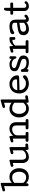

<svg xmlns="http://www.w3.org/2000/svg" viewBox="2410 -3348 903 5860"><g transform="rotate(-90 2861.0 -417.5)"><path d="M549.8 -284.2Q549.8 -368.7 508.1 -432.9Q466.3 -497.1 383.8 -497.1Q324.7 -497.1 282 -479Q239.3 -460.9 210 -430.2V-158.2Q235.8 -120.6 277.6 -95.7Q319.3 -70.8 378.9 -70.8Q463.9 -70.8 506.8 -134.8Q549.8 -198.7 549.8 -284.2ZM657.7 -284.2Q657.7 -154.8 585.4 -71.3Q513.2 12.2 385.7 12.2Q325.7 12.2 278.1 -13.2Q230.5 -38.6 199.7 -73.2Q199.7 -43.5 190.2 -19.8Q180.7 3.9 152.8 3.9Q127.9 3.9 118.9 -14.6Q109.9 -33.2 109.9 -57.1V-744.1L-5.4 -713.9Q-7.3 -713.9 -7.8 -713.4Q-8.3 -712.9 -10.3 -712.9Q-25.4 -712.9 -37.4 -726.3Q-49.3 -739.7 -49.3 -754.9Q-49.3 -775.9 -38.3 -782.5Q-27.3 -789.1 -11.2 -793.9L176.8 -848.1Q177.7 -848.6 179.4 -848.9Q181.2 -849.1 183.6 -849.1Q193.8 -849.1 201.9 -842.5Q210 -835.9 210 -825.2V-505.4Q244.6 -539.1 286.1 -559.6Q327.6 -580.1 387.7 -580.1Q511.7 -580.1 584.7 -495.4Q657.7 -410.6 657.7 -284.2Z M1018.1 -70.8Q1080.6 -70.8 1131.6 -100.3Q1182.6 -129.9 1203.1 -172.9V-478L1133.3 -460.9Q1132.3 -460.4 1130.4 -460.2Q1128.4 -460 1126 -460Q1111.3 -460 1098.6 -471.9Q1085.9 -483.9 1085.9 -499Q1085.9 -514.6 1093.3 -525.6Q1100.6 -536.6 1114.3 -540L1270 -579.1Q1271.5 -579.6 1273.7 -579.8Q1275.9 -580.1 1278.3 -580.1Q1289.6 -580.1 1296.4 -574Q1303.2 -567.9 1303.2 -556.2V-92.8H1377Q1393.6 -92.8 1402.3 -81.3Q1411.1 -69.8 1411.1 -53.2Q1411.1 -37.6 1404.1 -26.6Q1397 -15.6 1383.3 -12.2L1250 2Q1235.8 2 1227.3 -7.6Q1218.8 -17.1 1215.3 -41L1208 -88.9Q1179.7 -46.9 1121.6 -17.3Q1063.5 12.2 1000 12.2Q913.1 12.2 864.5 -43.2Q815.9 -98.6 815.9 -187V-478L746.1 -460.9Q745.1 -460.4 743.4 -460.2Q741.7 -460 739.3 -460Q724.6 -460 711.9 -471.9Q699.2 -483.9 699.2 -499Q699.2 -514.6 706.3 -525.6Q713.4 -536.6 727.1 -540L883.3 -579.1Q884.8 -579.6 886.7 -579.8Q888.7 -580.1 891.1 -580.1Q902.3 -580.1 909.2 -574Q916 -567.9 916 -556.2V-195.8Q916 -142.1 941.2 -106.4Q966.3 -70.8 1018.1 -70.8Z M1844.2 -497.1Q1778.8 -497.1 1720 -453.9Q1661.1 -410.6 1661.1 -345.2V-85.9H1732.4Q1751 -85.9 1759 -72.5Q1767.1 -59.1 1767.1 -41Q1767.1 -24.9 1757.8 -12.5Q1748.5 0 1731.4 0H1503.4Q1482.9 0 1473.1 -11.7Q1463.4 -23.4 1463.4 -42Q1463.4 -60.1 1472.4 -73Q1481.4 -85.9 1500.5 -85.9H1561V-478L1491.2 -460.9Q1490.2 -460.4 1488.5 -460.2Q1486.8 -460 1484.4 -460Q1469.7 -460 1457 -471.9Q1444.3 -483.9 1444.3 -499Q1444.3 -515.6 1451.4 -525.6Q1458.5 -535.6 1472.2 -540L1608.4 -579.1Q1610.4 -579.1 1610.8 -579.6Q1611.3 -580.1 1613.3 -580.1H1616.2Q1626.5 -580.1 1633.8 -574Q1641.1 -567.9 1641.1 -557.1L1651.4 -464.8Q1676.3 -509.8 1735.1 -544.9Q1793.9 -580.1 1862.3 -580.1Q1953.6 -580.1 2007.3 -526.4Q2061 -472.7 2061 -380.9V-85.9H2122.1Q2140.6 -85.9 2148.9 -72.5Q2157.2 -59.1 2157.2 -41Q2157.2 -24.9 2147.7 -12.5Q2138.2 0 2121.1 0H1883.3Q1862.8 0 1853 -11.7Q1843.3 -23.4 1843.3 -42Q1843.3 -60.1 1852.3 -73Q1861.3 -85.9 1880.4 -85.9H1962.4V-372.1Q1962.4 -430.2 1932.9 -463.6Q1903.3 -497.1 1844.2 -497.1Z M2315.9 -284.2Q2315.9 -199.2 2359.1 -135Q2402.3 -70.8 2486.8 -70.8Q2544.9 -70.8 2587.4 -96.2Q2629.9 -121.6 2655.8 -158.2V-430.2Q2625 -461.4 2581.8 -479.2Q2538.6 -497.1 2481.9 -497.1Q2399.4 -497.1 2357.7 -431.9Q2315.9 -366.7 2315.9 -284.2ZM2207.5 -284.2Q2207.5 -408.7 2280.5 -494.4Q2353.5 -580.1 2477.5 -580.1Q2535.6 -580.1 2578.1 -561.5Q2620.6 -543 2655.8 -515.1V-744.1L2540.5 -713.9Q2538.6 -713.9 2538.1 -713.4Q2537.6 -712.9 2535.6 -712.9Q2520.5 -712.9 2508.5 -726.3Q2496.6 -739.7 2496.6 -754.9Q2496.6 -775.9 2507.6 -782.5Q2518.6 -789.1 2534.7 -793.9L2722.7 -848.1Q2723.6 -848.6 2725.6 -848.9Q2727.5 -849.1 2730 -849.1Q2740.2 -849.1 2748 -842.5Q2755.9 -835.9 2755.9 -825.2V-85.9L2826.7 -96.2Q2829.1 -96.7 2832.5 -96.9Q2835.9 -97.2 2839.8 -97.2Q2859.4 -97.2 2871.1 -87.6Q2882.8 -78.1 2882.8 -61Q2882.8 -21.5 2840.1 -15.4Q2797.4 -9.3 2765.6 -5.9Q2746.6 -2.9 2722.9 1Q2699.2 4.9 2683.6 4.9Q2666.5 4.9 2661.1 -8.3Q2655.8 -21.5 2655.8 -38.1V-73.2Q2627.9 -39.6 2582.5 -13.7Q2537.1 12.2 2480 12.2Q2351.6 12.2 2279.5 -72Q2207.5 -156.2 2207.5 -284.2Z M3042.5 -272.9Q3042.5 -177.2 3102.3 -127.2Q3162.1 -77.1 3249.5 -77.1Q3311.5 -77.1 3346.9 -100.3Q3382.3 -123.5 3414.6 -153.3Q3421.9 -159.7 3430.2 -162.8Q3438.5 -166 3446.8 -166Q3466.3 -166 3480 -154.1Q3493.7 -142.1 3493.7 -122.1Q3493.7 -59.6 3403.1 -23.7Q3312.5 12.2 3245.6 12.2Q3111.8 12.2 3025.1 -67.1Q2938.5 -146.5 2938.5 -280.8Q2938.5 -413.6 3018.1 -496.8Q3097.7 -580.1 3233.9 -580.1Q3331.5 -580.1 3412.1 -512.5Q3492.7 -444.8 3492.7 -337.9Q3492.7 -301.3 3470 -293.9Q3447.3 -286.6 3412.6 -283.2ZM3370.1 -369.1Q3370.1 -439 3327.4 -468Q3284.7 -497.1 3233.9 -497.1Q3147.9 -497.1 3097.4 -454.6Q3046.9 -412.1 3040.5 -341.8L3334 -348.1Q3347.7 -348.6 3358.9 -353.3Q3370.1 -357.9 3370.1 -369.1Z M3617.7 -420.4Q3617.7 -514.6 3685.1 -547.4Q3752.4 -580.1 3829.1 -580.1Q3878.9 -580.1 3927.7 -559.3Q3976.6 -538.6 3994.6 -506.3L3995.1 -547.9Q3995.1 -563 4005.9 -572Q4016.6 -581.1 4031.7 -581.1Q4053.2 -581.1 4064 -571.3Q4074.7 -561.5 4074.7 -543L4072.8 -401.9Q4070.8 -385.3 4060.1 -376.7Q4049.3 -368.2 4032.7 -368.2Q4016.6 -368.2 4011.2 -377.9Q4005.9 -387.7 4001 -405.8Q3984.4 -457 3932.4 -484.4Q3880.4 -511.7 3828.1 -511.7Q3783.2 -511.7 3749.5 -494.1Q3715.8 -476.6 3715.8 -440.9Q3715.8 -410.2 3735.8 -393.1Q3755.9 -376 3800.8 -364.7L3925.8 -323.7Q3991.2 -301.8 4044.4 -268.1Q4097.7 -234.4 4097.7 -151.9Q4097.7 -70.8 4042.2 -28.8Q3986.8 13.2 3886.7 13.2Q3834.5 13.2 3772 -3.7Q3709.5 -20.5 3681.6 -51.3Q3681.6 -19 3670.2 -9.5Q3658.7 0 3642.1 0Q3623.5 0 3611.1 -8.3Q3598.6 -16.6 3598.6 -36.1V-201.2Q3599.1 -216.3 3610.4 -224.1Q3621.6 -231.9 3635.7 -231.9Q3657.2 -231.9 3665.8 -221.9Q3674.3 -211.9 3678.7 -192.9Q3693.8 -126.5 3748.5 -93.3Q3803.2 -60.1 3881.3 -60.1Q3928.7 -60.1 3962.6 -78.1Q3996.6 -96.2 3996.6 -137.2Q3996.6 -178.2 3977.1 -197.3Q3957.5 -216.3 3907.7 -231.4L3774.9 -272.9Q3712.9 -292.5 3665.3 -324.7Q3617.7 -356.9 3617.7 -420.4Z M4575.2 -491.2Q4516.6 -491.2 4470.7 -465.3Q4424.8 -439.5 4400.9 -403.8V-85.9H4531.7Q4550.3 -85.9 4558.6 -72.5Q4566.9 -59.1 4566.9 -41Q4566.9 -24.9 4557.4 -12.5Q4547.9 0 4530.8 0H4208Q4187.5 0 4177.7 -11.7Q4168 -23.4 4168 -42Q4168 -60.1 4177 -73Q4186 -85.9 4205.1 -85.9H4300.8V-478L4231 -460.9Q4230 -460.4 4228.3 -460.2Q4226.6 -460 4224.1 -460Q4209.5 -460 4196.8 -471.9Q4184.1 -483.9 4184.1 -499Q4184.1 -515.6 4191.2 -525.6Q4198.2 -535.6 4211.9 -540L4348.1 -579.1Q4350.1 -579.1 4350.6 -579.6Q4351.1 -580.1 4353 -580.1H4356Q4366.2 -580.1 4373.5 -574Q4380.9 -567.9 4380.9 -557.1L4391.1 -464.8Q4424.8 -516.1 4479.7 -548.1Q4534.7 -580.1 4620.1 -580.1Q4636.2 -580.1 4648.7 -570.6Q4661.1 -561 4661.1 -543.9V-439.9Q4661.1 -419.4 4649.4 -409.7Q4637.7 -399.9 4619.1 -399.9Q4601.1 -399.9 4588.1 -408.9Q4575.2 -418 4575.2 -437Z M5343.3 -82Q5343.3 -43 5291.5 -15.4Q5239.7 12.2 5206.5 12.2Q5166.5 12.2 5142.1 -7.3Q5117.7 -26.9 5108.9 -66.9Q5073.2 -25.9 5015.6 -6.1Q4958 13.7 4892.6 13.7Q4817.9 13.7 4767.8 -31.7Q4717.8 -77.1 4717.8 -149.9Q4717.8 -280.8 4845.7 -310.1Q4973.6 -339.4 5095.7 -350.1V-429.2Q5095.7 -467.3 5063 -482.2Q5030.3 -497.1 4992.7 -497.1Q4924.3 -497.1 4888.9 -482.4Q4853.5 -467.8 4806.6 -438Q4802.2 -435.5 4798.1 -434.1Q4793.9 -432.6 4789.6 -432.6Q4772.9 -432.6 4759.8 -448.2Q4746.6 -463.9 4746.6 -481Q4746.6 -539.6 4832.3 -559.8Q4918 -580.1 4978.5 -580.1Q5102.1 -580.1 5147.5 -527.6Q5192.9 -475.1 5192.9 -353V-106.9Q5192.9 -91.8 5198 -81.8Q5203.1 -71.8 5214.4 -71.8Q5236.3 -71.8 5263.7 -98.1Q5291 -124.5 5308.6 -124.5Q5319.3 -124.5 5331.3 -110.1Q5343.3 -95.7 5343.3 -82ZM5095.7 -276.9Q5018.6 -268.6 4920.7 -251.7Q4822.8 -234.9 4822.8 -152.8Q4822.8 -111.3 4853.5 -91.1Q4884.3 -70.8 4926.8 -70.8Q4977.5 -70.8 5019.8 -89.6Q5062 -108.4 5095.7 -134.8Z M5615.2 -65.4Q5662.1 -65.4 5675.8 -91.8Q5689.5 -118.2 5717.3 -118.2Q5732.4 -118.2 5742.4 -107.2Q5752.4 -96.2 5752.4 -81.1Q5752.4 -37.6 5700.2 -12.2Q5647.9 13.2 5598.6 13.2Q5541.5 13.2 5498.5 -27.1Q5455.6 -67.4 5455.6 -121.1V-466.8H5382.3Q5361.8 -466.8 5352.1 -478.5Q5342.3 -490.2 5342.3 -508.8Q5342.3 -526.9 5351.3 -540Q5360.4 -553.2 5379.4 -553.2H5455.6Q5455.6 -597.7 5463.4 -671.9Q5471.2 -746.1 5513.2 -746.1Q5525.4 -746.1 5534.4 -743.2Q5543.5 -740.2 5552.2 -733.9V-724.1Q5552.2 -717.8 5552.7 -709.7Q5553.2 -701.7 5553.2 -695.3V-553.2H5681.2Q5699.7 -553.2 5708 -539.6Q5716.3 -525.9 5716.3 -507.8Q5716.3 -491.7 5706.8 -479.2Q5697.3 -466.8 5680.2 -466.8H5553.2V-136.2Q5553.2 -98.1 5570.8 -81.8Q5588.4 -65.4 5615.2 -65.4Z"/></g></svg>

Font: Cutive
Style: Regular
Weight: 400
Designer: Vernon Adams
Version: Version 1.002